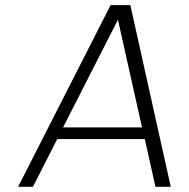

<svg xmlns="http://www.w3.org/2000/svg" viewBox="-20 -720 728 740"><path d="M579.1 0 538.1 -184.1H200.7L106.9 0H49.8L406.2 -700.2H482.4L638.2 0ZM434.6 -644 223.1 -229H527.3Z"/></svg>

Font: Fivo Sans Light
Style: Regular
Weight: 300
Designer: Alexander Slobzheninov
Foundry: Alexander Slobzheninov
Version: 1.0